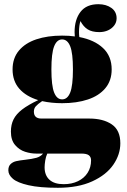

<svg xmlns="http://www.w3.org/2000/svg" viewBox="-20 -702 600 910"><path d="M550.3 -22.9Q550.3 30.3 517.1 78.6Q483.9 127 417.2 157.5Q350.6 188 254.4 188Q168 188 115.5 176Q63 164.1 41.3 145.5Q19.5 127 19.5 105Q19.5 85.9 30.3 75.7Q41 65.4 56.9 61.8Q72.8 58.1 99.6 55.2Q133.3 51.3 152.6 45.9Q171.9 40.5 184.1 25.9H151.4Q126 25.9 98.9 17.3Q71.8 8.8 51.8 -14.4Q31.7 -37.6 31.7 -78.1Q31.7 -111.3 44.2 -136.2Q56.6 -161.1 84.7 -182.9Q112.8 -204.6 161.1 -227.5Q103.5 -245.1 71.5 -281.5Q39.6 -317.9 39.6 -373Q39.6 -426.3 69.6 -462.2Q99.6 -498 152.3 -515.6Q205.1 -533.2 274.4 -533.2Q309.1 -533.2 334.5 -529.3Q333.5 -543 333.5 -549.8Q333.5 -609.4 361.6 -645.8Q389.6 -682.1 446.3 -682.1Q483.4 -682.1 508.1 -664.3Q532.7 -646.5 532.7 -615.2Q532.7 -596.7 521.7 -581.8Q510.7 -566.9 492.2 -558.3Q473.6 -549.8 450.7 -549.8Q416.5 -549.8 395.8 -562.7Q375 -575.7 361.3 -602.1Q354.5 -582 354.5 -549.8Q354.5 -538.1 356 -526.4Q427.7 -512.7 468.5 -474.1Q509.3 -435.5 509.3 -373Q509.3 -319.8 479.2 -283.9Q449.2 -248 396.5 -230.5Q343.8 -212.9 274.4 -212.9Q224.1 -212.9 179.7 -222.7Q158.7 -208.5 149.7 -198.2Q140.6 -188 140.6 -172.9Q140.6 -140.1 176.3 -140.1H403.3Q469.2 -140.1 509.8 -112.5Q550.3 -85 550.3 -22.9ZM223.6 -373Q223.6 -295.9 236.6 -263.4Q249.5 -231 274.4 -231Q299.8 -231 312.7 -263.4Q325.7 -295.9 325.7 -373Q325.7 -450.2 312.7 -482.7Q299.8 -515.1 274.4 -515.1Q249.5 -515.1 236.6 -482.4Q223.6 -449.7 223.6 -373ZM411.6 58.1Q411.6 42 401.1 33.9Q390.6 25.9 365.7 25.9H204.1Q197.3 40.5 194.3 59.3Q191.4 78.1 191.4 90.8Q191.4 128.9 214.4 149.9Q237.3 170.9 281.7 170.9Q320.3 170.9 349.6 156.7Q378.9 142.6 395.3 116.9Q411.6 91.3 411.6 58.1Z"/></svg>

Font: TypoPRO Playfair Display
Style: Regular
Weight: 900
Designer: Claus Eggers Sørensen
Foundry: Claus Eggers Sørensen
Version: Version 1.004;PS 001.004;hotconv 1.0.70;makeotf.lib2.5.58329